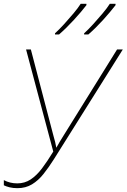

<svg xmlns="http://www.w3.org/2000/svg" viewBox="-29 -972 661 1002"><path d="M62 10Q39 10 21 5.5Q3 1 -9 -5V-32Q23 -15 61 -15Q100 -15 131 -35.5Q162 -56 190 -93Q218 -130 249 -181L107 -714H132L249 -267Q254 -250 258.5 -232Q263 -214 265 -201Q272 -214 283 -232.5Q294 -251 303 -265L582 -714H612L251 -139Q225 -98 198 -64Q171 -30 138 -10Q105 10 62 10ZM410 -792V-798Q432 -818 457.5 -846Q483 -874 506.5 -902Q530 -930 544 -952H574V-945Q548 -911 509 -868Q470 -825 432 -792ZM258 -792V-798Q280 -818 305.5 -846Q331 -874 354.5 -902Q378 -930 392 -952H422V-945Q396 -911 356.5 -868Q317 -825 279 -792Z"/></svg>

Font: Noto Sans Disp Thin
Style: Italic
Weight: 100
Italic angle: -12°
Designer: Monotype Design Team
Foundry: Monotype Imaging Inc.
Version: Version 2.000;GOOG;noto-source:20170915:90ef993387c0